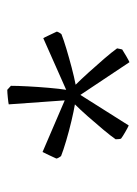

<svg xmlns="http://www.w3.org/2000/svg" viewBox="56 -812 376 528"><g transform="rotate(-90 244.0 -548.0)"><path d="M337 -380 247 -515 163 -382Q158 -384 145 -391.5Q132 -399 127 -403Q126 -404 125.5 -409Q125 -414 125 -418Q134 -431 151.5 -452Q169 -473 188 -494.5Q207 -516 221 -530Q203 -533 175.5 -539.5Q148 -546 121 -554Q94 -562 79 -568Q77 -570 74.5 -574.5Q72 -579 72 -581Q75 -588 81.5 -601.5Q88 -615 90 -619L232 -558L221 -712Q225 -713 239.5 -714.5Q254 -716 261 -716Q262 -715 266 -711.5Q270 -708 272 -706Q272 -688 270.5 -659.5Q269 -631 266.5 -602Q264 -573 261 -554L403 -617Q405 -614 411.5 -600Q418 -586 421 -580Q421 -578 418.5 -573.5Q416 -569 414 -567Q399 -561 374 -553.5Q349 -546 322.5 -539Q296 -532 275 -528Q289 -514 308.5 -492.5Q328 -471 346.5 -449.5Q365 -428 375 -414Q374 -410 373.5 -406.5Q373 -403 372 -400Q366 -396 353 -388.5Q340 -381 337 -380Z"/></g></svg>

Font: Labrada Light
Style: Regular
Weight: 300
Designer: Mercedes Jáuregui
Foundry: Omnibus-Type Team
Version: Version 1.000; ttfautohint (v1.8.4.7-5d5b)